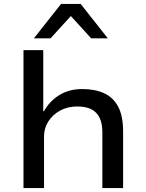

<svg xmlns="http://www.w3.org/2000/svg" viewBox="-20 -961 747 981"><path d="M100 0V-705H201V-393H205Q232 -443 282 -474.5Q332 -506 401 -506Q467 -506 513.5 -484Q560 -462 584.5 -414.5Q609 -367 609 -290V0H503V-286Q503 -329 489.5 -358Q476 -387 448 -402Q420 -417 375 -417Q325 -417 287 -396Q249 -375 227 -340.5Q205 -306 205 -265V0ZM153 -765 292 -941H392L531 -765H446L342 -879L238 -765Z"/></svg>

Font: Nunito Sans 7pt SemiExpanded Medium
Style: Regular
Weight: 500
Width: 6
Designer: Vernon Adams
Foundry: Vernon Adams
Version: Version 3.101;gftools[0.9.27]